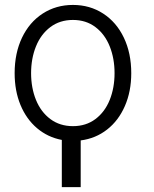

<svg xmlns="http://www.w3.org/2000/svg" viewBox="-20 -558 620 775"><path d="M442.4 -262.7Q442.4 -321.8 422.9 -370.8Q403.3 -419.9 365.2 -448.7Q327.1 -477.5 274.4 -477.5Q221.7 -477.5 183.3 -448.7Q145 -419.9 125.2 -370.8Q105.5 -321.8 105.5 -262.7Q105.5 -203.6 125.2 -154.8Q145 -106 183.3 -77.4Q221.7 -48.8 274.4 -48.8Q327.1 -48.8 365.2 -77.4Q403.3 -106 422.9 -154.8Q442.4 -203.6 442.4 -262.7ZM274.4 -538.1Q342.8 -538.1 396.5 -503.2Q450.2 -468.3 480 -405.8Q509.8 -343.3 509.8 -262.7Q509.8 -189 484.1 -130.1Q458.5 -71.3 412.4 -35.2Q366.2 1 305.7 8.8V197.3H229.5V6.8Q172.9 -3.9 129.6 -40.5Q86.4 -77.1 62.7 -134.3Q39.1 -191.4 39.1 -262.7Q39.1 -343.3 68.8 -405.8Q98.6 -468.3 152.3 -503.2Q206.1 -538.1 274.4 -538.1Z"/></svg>

Font: Pretendard GOV Light
Style: Regular
Weight: 300
Designer: Base glyphs from Inter by Rasmus Andersson; Hangeul glyphs from Noto Sans CJK(Source Han Sans) by Jang Soo-young and Kan
Foundry: Kil Hyung-jin
Version: Version 1.309